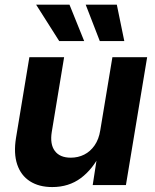

<svg xmlns="http://www.w3.org/2000/svg" viewBox="-20 -775 651 804"><path d="M198.7 8.3Q143.1 8.3 105.2 -16.1Q67.4 -40.5 52 -86.4Q36.6 -132.3 46.9 -196.8L103 -535.6H248.5L196.8 -222.7Q188.5 -171.4 209.5 -143.1Q230.5 -114.7 276.4 -114.7Q307.1 -114.7 332.8 -127.7Q358.4 -140.6 376.2 -166.3Q394 -191.9 399.9 -229.5L450.7 -535.6H596.2L507.3 0H368.2L389.2 -135.7H402.8Q369.1 -66.9 318.6 -29.3Q268.1 8.3 198.7 8.3ZM397.9 -603 338.9 -755.4H469.2L500.5 -603ZM228 -603 131.3 -755.4H271L332.5 -603Z"/></svg>

Font: Inter 20pt
Style: Bold Italic
Weight: 700
Italic angle: -9.3988°
Version: Version 4.001;git-66647c0bb